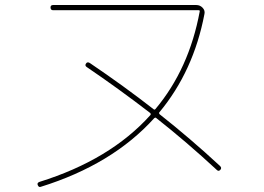

<svg xmlns="http://www.w3.org/2000/svg" viewBox="-20 -720 1040 757"><path d="M140.6 16.6Q132.8 19.5 128.9 9.8Q125 1 135.7 -2.9Q414.1 -89.8 572.3 -265.6Q576.2 -269.5 572.3 -274.4Q445.3 -372.1 321.3 -456.1Q313.5 -461.9 319.3 -469.7Q324.2 -477.5 334 -471.7Q469.7 -379.9 585.9 -289.1Q588.9 -286.1 592.8 -290Q725.6 -448.2 767.6 -675.8Q767.6 -679.7 763.7 -679.7H189.5Q179.7 -679.7 179.2 -689.9Q178.7 -700.2 189.5 -700.2H753.9Q768.6 -700.2 778.8 -689.5Q789.1 -678.7 786.1 -665Q743.2 -439.5 608.4 -277.3Q605.5 -274.4 609.4 -269.5Q729.5 -174.8 847.7 -65.4Q855.5 -57.6 848.6 -50.3Q841.8 -43 835 -49.8Q715.8 -160.2 595.7 -254.9Q592.8 -257.8 587.9 -253.9Q422.9 -71.3 140.6 16.6Z"/></svg>

Font: Rounded Mgen+ 1m thin
Style: Regular
Weight: 100
Designer: [Source Han Sans]
Ryoko NISHIZUKA  (kana & ideographs); Paul D. Hunt (Latin, Greek & Cyrillic); Wenlong ZHANG  (bopomofo
Version: Version 1.059.20150602